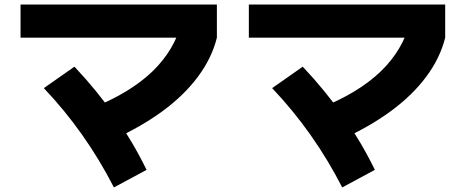

<svg xmlns="http://www.w3.org/2000/svg" viewBox="-20 -753 2040 841"><path d="M386 -281Q551 -347 648 -440.5Q745 -534 777 -659L930 -588Q908 -499 847 -417Q786 -335 691 -265.5Q596 -196 471 -140ZM479 68Q417 -53 340.5 -161.5Q264 -270 172 -367L306 -461Q406 -355 484.5 -242.5Q563 -130 622 -9ZM70 -588V-733H930V-588Z M1386 -281Q1551 -347 1648 -440.5Q1745 -534 1777 -659L1930 -588Q1908 -499 1847 -417Q1786 -335 1691 -265.5Q1596 -196 1471 -140ZM1479 68Q1417 -53 1340.5 -161.5Q1264 -270 1172 -367L1306 -461Q1406 -355 1484.5 -242.5Q1563 -130 1622 -9ZM1070 -588V-733H1930V-588Z"/></svg>

Font: M PLUS 1 Thin ExtraBold
Style: Regular
Weight: 800
Version: Version 1.001